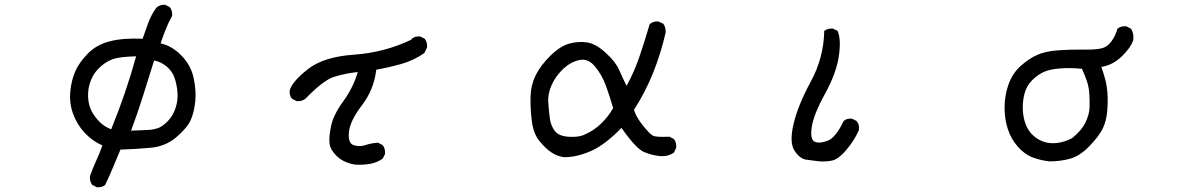

<svg xmlns="http://www.w3.org/2000/svg" viewBox="-20 -661 5040 812"><path d="M389.6 130.9 370.1 121.1Q358.4 105.5 360.4 84Q372.1 50.8 386.7 19Q401.4 -12.7 413.1 -45.9Q372.1 -63.5 338.9 -98.6Q305.7 -133.8 289.1 -179.7Q272.5 -225.6 277.3 -274.4Q282.2 -323.2 298.8 -360.4Q315.4 -397.5 351.6 -434.6Q387.7 -471.7 444.3 -486.3Q501 -501 583 -497.1Q594.7 -531.2 607.4 -565.4Q620.1 -599.6 641.6 -628.9Q657.2 -642.6 678.7 -640.6L698.2 -630.9Q710 -615.2 708 -593.8Q692.4 -566.4 680.7 -536.6Q668.9 -506.8 659.2 -477.5Q706.1 -467.8 746.6 -426.8Q787.1 -385.7 798.8 -332Q810.5 -278.3 805.7 -231.4Q800.8 -184.6 786.1 -152.3Q771.5 -120.1 726.1 -81.1Q680.7 -42 617.2 -36.1Q553.7 -30.3 489.3 -28.3Q473.6 9.8 458 46.9Q442.4 84 424.8 121.1Q411.1 132.8 389.6 130.9ZM450.2 -114.3Q481.4 -190.4 507.8 -267.6Q534.2 -344.7 555.7 -422.9Q485.4 -420.9 458 -411.1Q430.7 -401.4 407.2 -380.9Q383.8 -360.4 372.1 -337.9Q360.4 -315.4 355.5 -291Q350.6 -266.6 353.5 -239.3Q356.4 -211.9 368.2 -189.5Q379.9 -167 401.4 -145.5Q422.9 -124 450.2 -114.3ZM655.3 -122.1Q673.8 -131.8 692.9 -152.3Q711.9 -172.9 722.7 -205.1Q733.4 -237.3 730.5 -271.5Q727.5 -305.7 717.8 -333Q708 -360.4 684.6 -379.9Q661.1 -399.4 631.8 -405.3Q608.4 -331.1 585 -255.9Q561.5 -180.7 534.2 -108.4Q577.1 -110.4 604.5 -111.3Q631.8 -112.3 655.3 -122.1Z M1481.4 35.2Q1434.6 27.3 1406.2 1Q1377.9 -25.4 1374 -52.2Q1370.1 -79.1 1379.9 -127Q1389.6 -174.8 1431.6 -232.4Q1473.6 -290 1493.2 -356.4Q1438.5 -350.6 1392.6 -335.9Q1346.7 -321.3 1271.5 -243.2Q1255.9 -231.4 1234.4 -233.4L1214.8 -243.2Q1203.1 -256.8 1205.1 -278.3Q1214.8 -315.4 1281.7 -368.2Q1348.6 -420.9 1476.6 -429.7Q1604.5 -438.5 1719.7 -493.2L1721.7 -497.1Q1735.4 -508.8 1756.8 -506.8L1776.4 -497.1Q1788.1 -481.4 1786.1 -460L1774.4 -436.5Q1729.5 -405.3 1677.7 -390.6Q1626 -376 1571.3 -366.2Q1561.5 -282.2 1510.7 -215.8Q1460 -149.4 1455.6 -102.1Q1451.2 -54.7 1476.1 -46.9Q1501 -39.1 1525.4 -47.4Q1549.8 -55.7 1579.1 -57.6L1598.6 -46.9Q1610.4 -31.2 1608.4 -9.8L1598.6 9.8Q1573.2 27.3 1543.9 32.2Q1514.6 37.1 1481.4 35.2Z M2366.2 3.9Q2336.9 0 2312.5 -16.1Q2288.1 -32.2 2262.2 -63.5Q2236.3 -94.7 2229.5 -146.5Q2222.7 -198.2 2223.6 -249Q2224.6 -299.8 2245.1 -341.8Q2265.6 -383.8 2307.1 -424.8Q2348.6 -465.8 2387.7 -476.6Q2426.8 -487.3 2463.9 -481.4Q2501 -475.6 2543 -436.5Q2585 -397.5 2598.6 -365.2Q2612.3 -333 2629.9 -297.9Q2663.1 -358.4 2685.5 -424.8Q2708 -491.2 2727.5 -558.6Q2743.2 -572.3 2764.6 -570.3L2785.2 -560.5Q2796.9 -544.9 2794.9 -522.5Q2775.4 -436.5 2742.7 -354.5Q2710 -272.5 2661.1 -196.3Q2670.9 -165 2699.2 -129.9Q2727.5 -94.7 2741.2 -87.4Q2754.9 -80.1 2810.5 -83L2830.1 -73.2Q2841.8 -57.6 2839.8 -36.1L2830.1 -15.6Q2804.7 2 2771 -1Q2737.3 -3.9 2703.6 -18.1Q2669.9 -32.2 2608.4 -120.1Q2538.1 -47.9 2478.5 -22Q2418.9 3.9 2366.2 3.9ZM2454.1 -92.8Q2491.2 -108.4 2522.5 -138.7Q2553.7 -168.9 2573.2 -204.1Q2557.6 -256.8 2542 -299.8Q2526.4 -342.8 2497.1 -378.9Q2467.8 -415 2430.7 -407.2Q2393.6 -399.4 2362.3 -370.1Q2331.1 -340.8 2313.5 -302.7Q2295.9 -264.6 2298.8 -225.6Q2301.8 -186.5 2305.7 -158.2Q2309.6 -129.9 2326.2 -107.4Q2342.8 -85 2386.7 -82.5Q2430.7 -80.1 2454.1 -92.8Z M3446.3 21.5Q3418.9 17.6 3391.6 14.6Q3364.3 11.7 3340.8 -22.5Q3317.4 -56.6 3335.9 -136.2Q3354.5 -215.8 3409.2 -316.4Q3463.9 -417 3465.8 -530.3Q3481.4 -542 3502.9 -540L3522.5 -530.3Q3538.1 -493.2 3527.3 -421.9Q3516.6 -350.6 3468.8 -263.7Q3420.9 -176.8 3413.1 -123.5Q3405.3 -70.3 3425.8 -61.5Q3446.3 -52.7 3480.5 -65.9Q3514.6 -79.1 3547.9 -149.4Q3561.5 -161.1 3583 -159.2L3602.5 -149.4Q3616.2 -133.8 3612.3 -110.4Q3592.8 -66.4 3559.6 -27.3Q3526.4 11.7 3501 17.6Q3475.6 23.4 3446.3 21.5Z M4418.9 21.5Q4381.8 17.6 4347.7 4.9Q4313.5 -7.8 4284.7 -40.5Q4255.9 -73.2 4242.2 -115.2Q4228.5 -157.2 4228.5 -207Q4228.5 -256.8 4245.1 -303.7Q4261.7 -350.6 4296.4 -381.8Q4331.1 -413.1 4366.2 -428.7Q4401.4 -444.3 4454.6 -448.2Q4507.8 -452.1 4559.1 -451.2Q4610.4 -450.2 4636.7 -456.1Q4663.1 -461.9 4680.7 -486.3Q4698.2 -510.7 4706.1 -540Q4721.7 -551.8 4743.2 -549.8L4762.7 -540Q4776.4 -520.5 4772.5 -491.2Q4762.7 -460 4724.6 -422.9Q4686.5 -385.7 4637.7 -377.9Q4647.5 -350.6 4654.3 -325.2Q4661.1 -299.8 4663.6 -266.6Q4666 -233.4 4662.6 -191.4Q4659.2 -149.4 4643.6 -117.2Q4627.9 -85 4587.9 -43.5Q4547.9 -2 4506.8 9.8Q4465.8 21.5 4418.9 21.5ZM4514.6 -77.1Q4553.7 -108.4 4570.3 -142.6Q4586.9 -176.8 4587.9 -206.1Q4588.9 -235.4 4586.9 -264.6Q4585 -293.9 4576.2 -319.3Q4567.4 -344.7 4555.7 -370.1Q4507.8 -375 4463.4 -371.6Q4418.9 -368.2 4393.6 -356.4Q4368.2 -344.7 4344.7 -321.3Q4321.3 -297.9 4312.5 -263.7Q4303.7 -229.5 4305.7 -195.3Q4307.6 -161.1 4318.4 -133.8Q4329.1 -106.4 4349.6 -87.9Q4370.1 -69.3 4395.5 -61Q4420.9 -52.7 4452.1 -56.6Q4483.4 -60.5 4514.6 -77.1Z"/></svg>

Font: NaikaiFont
Style: Regular-Lite
Weight: 400
Version: Version 1.67